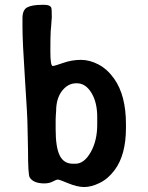

<svg xmlns="http://www.w3.org/2000/svg" viewBox="-20 -751 600 780"><path d="M375 -245.1V-275.4Q375 -335.4 351.3 -374Q327.6 -412.6 293 -412.6H289.1Q255.9 -412.6 231.9 -381.6Q208 -350.6 208 -299.3Q207 -290.5 207 -285.6L206.1 -266.6V-225.1Q206.1 -152.3 222.7 -119.1Q239.3 -85.9 275.9 -85.9H286.6Q321.8 -85.9 348.4 -132.6Q375 -179.2 375 -245.1ZM71.3 -642.1V-677.2Q71.3 -710.9 90.8 -721.2Q110.4 -731.4 150.9 -731.4H160.6Q183.6 -731.4 188.5 -719.2Q190.4 -714.4 190.4 -679.7L189.5 -668.9L188 -647L186 -625Q184.6 -602.5 184.6 -542.7Q184.6 -482.9 194.3 -482.9Q201.2 -482.9 236.6 -495.4Q272 -507.8 308.3 -507.8Q344.7 -507.8 380.6 -488.8Q416.5 -469.7 443.8 -431.2Q491.7 -363.3 491.7 -246.6V-233.9Q491.7 -233.9 491.7 -231.4Q491.7 -121.1 445.3 -59.6Q418.5 -23.9 384.8 -7.8Q351.1 8.8 322.5 8.8Q293.9 8.8 257.6 -6.3Q221.2 -21.5 215.1 -21.5Q209 -21.5 194.6 -13.7Q180.2 -5.9 160.2 -5.9Q115.7 -5.9 100.6 -30.3Q93.8 -41.5 93.8 -142.6L91.8 -237.3Q91.8 -274.4 81.5 -428.2Q71.3 -582 71.3 -642.1Z"/></svg>

Font: Averia Sans
Style: Bold
Weight: 700
Version: Version 1.0